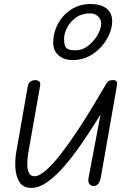

<svg xmlns="http://www.w3.org/2000/svg" viewBox="-20 -932 638 962"><path d="M137.5 9.5Q97 9.5 78.5 -18.5Q60 -46.5 57.2 -88.8Q54.5 -131 62 -173.5L119 -498.5Q122.5 -517 133.5 -523.8Q144.5 -530.5 157 -530.5Q169 -530.5 176.5 -524Q184 -517.5 180.5 -498.5L123.5 -176.5Q120.5 -161.5 118.2 -140Q116 -118.5 117.2 -97.8Q118.5 -77 126.5 -63Q134.5 -49 152.5 -49Q177.5 -49 212.2 -80.2Q247 -111.5 286.8 -162.8Q326.5 -214 367.2 -275.8Q408 -337.5 445.5 -399.8Q483 -462 513 -513.5Q518 -522 524.5 -526.2Q531 -530.5 546 -530.5Q561.5 -530.5 564.8 -523.2Q568 -516 565 -498.5L485 -42Q482 -26 476.2 -16.8Q470.5 -7.5 463.5 -3.8Q456.5 0 449.5 0Q435.5 0 427.8 -10Q420 -20 423.5 -39.5L483.5 -357.5Q459.5 -319.5 428.5 -271.2Q397.5 -223 361.5 -173.8Q325.5 -124.5 287.5 -83Q249.5 -41.5 211.2 -16Q173 9.5 137.5 9.5ZM343.5 -631Q317 -631 294.8 -641Q272.5 -651 259.5 -670.8Q246.5 -690.5 246.5 -719Q246.5 -754.5 259.5 -788.8Q272.5 -823 297 -850.8Q321.5 -878.5 356 -895.2Q390.5 -912 433 -912Q484 -912 513 -890Q542 -868 542 -825Q542 -795 528 -761.5Q514 -728 487.8 -698.2Q461.5 -668.5 425 -649.8Q388.5 -631 343.5 -631ZM359 -680Q393 -680 422 -702.8Q451 -725.5 469 -757Q487 -788.5 487 -814Q487 -835.5 471 -850.2Q455 -865 433 -865Q389.5 -865 360.2 -843.8Q331 -822.5 316 -792.8Q301 -763 301 -737.5Q301 -715.5 305.5 -703Q310 -690.5 322.5 -685.2Q335 -680 359 -680Z"/></svg>

Font: Edu QLD Hand
Style: Regular
Weight: 400
Designer: Tina and Corey Anderson, Eben Sorkin
Foundry: Sorkin Type Co.
Version: Version 2.000